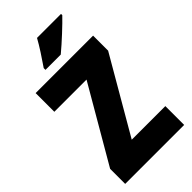

<svg xmlns="http://www.w3.org/2000/svg" viewBox="-281 -1001 1075 1075"><g transform="rotate(-45 256.5 -463.5)"><path d="M443 -917V-927H253C229 -883 193 -829 160 -781V-767H281C333 -810 410 -882 443 -917ZM491 0V-149H225L484 -595V-714H29V-566H284L24 -119V0Z"/></g></svg>

Font: Noto Sans Arabic UI Cn Bk
Style: Regular
Weight: 900
Width: 3
Designer: Monotype Design Team, Nadine Chahine and Nizar Qandah
Foundry: Monotype Imaging Inc.
Version: Version 2.010